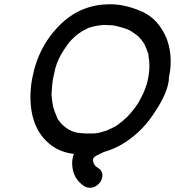

<svg xmlns="http://www.w3.org/2000/svg" viewBox="-20 -718 822 902"><path d="M421 -91 431 -92Q441 -92 482 -105Q523 -123 535 -133Q556 -148 582 -173V-174Q604 -196 630 -235Q660 -289 666 -314Q666 -316 668 -317Q673 -332 677.5 -359.5Q682 -387 682 -405Q682 -434 677 -459L678 -461Q667 -494 658 -511H657L658 -512Q644 -533 628 -549Q592 -576 583 -578Q582 -578 582 -579Q563 -587 526 -596Q512 -598 511 -599L467 -601Q424 -597 396 -587Q359 -569 357 -565Q342 -557 317 -532Q301 -516 279 -482Q250 -436 242 -403L241 -402L230 -353Q224 -321 222 -274Q225 -236 230 -215Q235 -197 250 -161H251Q251 -158 253 -156Q299 -92 370 -92Q378 -92 382 -91ZM403 164Q390 164 378 158Q319 121 319 48Q319 27 327 5Q273 -1 230 -29Q123 -102 123 -264Q123 -307 132 -353Q161 -506 270 -609Q365 -698 497 -698Q570 -698 648 -663Q726 -628 764 -534Q782 -484 782 -430Q782 -394 774 -357Q774 -286 695 -173Q636 -88 548 -37Q508 -15 468 -4L445 7Q417 19 417 32Q417 46 423.5 55.5Q430 65 432 65L445 74Q461 85 461 104Q461 125 449 140Q429 164 403 164Z"/></svg>

Font: Bad Comic
Style: Italic
Weight: 400
Italic angle: -11°
Designer: GGBotNet
Foundry: GGBotNet
Version: 0.95